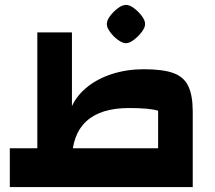

<svg xmlns="http://www.w3.org/2000/svg" viewBox="-20 -762 877 782"><path d="M624 0V-311Q589 -322 506 -322Q390 -322 331.5 -268Q273 -214 273 -107H132V-630H273V-330Q294 -375 337 -409Q380 -443 439 -461.5Q498 -480 566 -480Q643 -480 686 -464.5Q729 -449 747 -411Q765 -373 765 -307V0ZM20 0V-158H765V0ZM493 -586Q479 -586 460.5 -599.5Q442 -613 428.5 -631.5Q415 -650 415 -664Q415 -679 428.5 -697Q442 -715 460 -728.5Q478 -742 493 -742Q508 -742 526 -728.5Q544 -715 557.5 -697Q571 -679 571 -664Q571 -650 557 -631.5Q543 -613 525 -599.5Q507 -586 493 -586Z"/></svg>

Font: Changa ExtraLight
Style: Bold
Weight: 700
Version: Version 3.002; ttfautohint (v1.8.2)